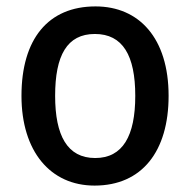

<svg xmlns="http://www.w3.org/2000/svg" viewBox="-20 -569 593 599"><path d="M506 -270C506 -450 414 -549 278 -549C130 -549 47 -447 47 -270C47 -97 137 10 275 10C423 10 506 -97 506 -270ZM152 -270C152 -396 189 -463 276 -463C363 -463 402 -396 402 -270C402 -145 363 -76 277 -76C190 -76 152 -146 152 -270Z"/></svg>

Font: Noto Sans Gujarati SemiCondensed Medium
Style: Regular
Weight: 500
Width: 4
Designer: Jelle Bosma - Monotype Design Team, Universal Thirst
Foundry: Monotype Imaging Inc.
Version: Version 2.106